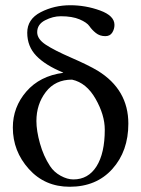

<svg xmlns="http://www.w3.org/2000/svg" viewBox="-20 -703 540 733"><path d="M221 -425V-426Q153 -454 118.5 -490Q84 -526 84 -578Q84 -630 135.5 -656.5Q187 -683 248 -683Q307 -683 362 -663Q417 -643 417 -608Q417 -592 408.5 -578.5Q400 -565 382 -565Q361 -565 346 -577Q331 -589 321.5 -603Q312 -617 284 -629Q256 -641 212 -641Q182 -641 152 -625.5Q122 -610 122 -580Q122 -554 154.5 -532.5Q187 -511 252.5 -482.5Q318 -454 353 -433Q470 -361 470 -231Q470 -126 409 -58Q348 10 246 10Q151 10 90 -58Q29 -126 29 -216Q29 -294 80.5 -353.5Q132 -413 221 -425ZM380 -208Q380 -264 345 -325.5Q310 -387 255 -399Q191 -399 155 -352Q119 -305 119 -241Q119 -204 132.5 -155.5Q146 -107 171 -69Q186 -46 211.5 -32Q237 -18 260 -18Q317 -18 348.5 -68Q380 -118 380 -208Z"/></svg>

Font: STIX
Style: Regular
Weight: 400
Designer: MicroPress Inc., with final additions and corrections provided by Coen Hoffman, Elsevier (retired)
Version: Version 1.1.1